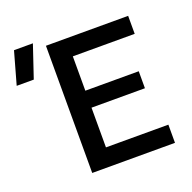

<svg xmlns="http://www.w3.org/2000/svg" viewBox="-251 -864 992 993"><g transform="rotate(-20 245.0 -367.5)"><path d="M91 0V-700H543.5V-601H203V-412H497V-318.5H203V-100H546.5V0ZM-122 -557 -72 -735H32L-28 -557Z"/></g></svg>

Font: Geologica Cursive
Style: Regular
Weight: 400
Designer: Sindre Bremnes, Frode Helland
Foundry: Monokrom Skriftforlag AS
Version: Version 1.010;gftools[0.9.28]